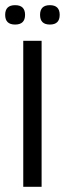

<svg xmlns="http://www.w3.org/2000/svg" viewBox="-21 -723 251 743"><path d="M210 -665.5Q210 -628 172 -628Q134 -628 134 -665.5Q134 -703 172 -703Q210 -703 210 -665.5ZM37.5 -628Q-1 -628 -1 -665.5Q-1 -703 37.5 -703Q76 -703 76 -665.5Q76 -628 37.5 -628ZM69 -565H140V0H69Z"/></svg>

Font: Khand
Style: Regular
Weight: 400
Designer: Devanagari: Sanchit Sawaria, Jyotish Sonowal; Latin: Satya Rajpurohit
Foundry: Indian Type Foundry
Version: Version 1.101;PS 1.0;hotconv 1.0.78;makeotf.lib2.5.61930; tt